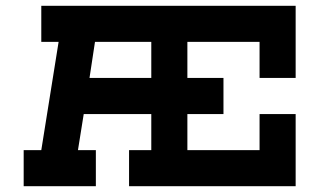

<svg xmlns="http://www.w3.org/2000/svg" viewBox="-20 -645 1105 665"><path d="M123 -625H1004V-375H879V-500H629V-375H754V-250H629V-125H879V-250H1004V0H427V-125H504V-250H270L250 -125H312V0H62V-125H123L183 -500H123ZM290 -375H504V-500H309Z"/></svg>

Font: Eyechart
Style: Regular
Weight: 400
Designer: Peter Wiegel
Foundry: Peter Wiegel
Version: Version 1.000